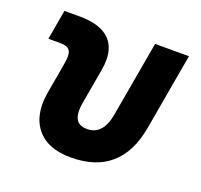

<svg xmlns="http://www.w3.org/2000/svg" viewBox="-98 -628 782 747"><g transform="rotate(20 293.0 -254.5)"><path d="M265.1 9.8Q168.5 9.8 124 -45.9Q91.3 -86.4 91.3 -148.9Q91.3 -172.9 96.2 -200.2L118.2 -326.2Q121.1 -342.3 121.1 -354Q121.1 -370.6 115.7 -379.4Q106 -394.5 75.7 -394.5H26.4L47.9 -517.6H111.3Q200.2 -517.6 238.8 -475.6Q266.6 -444.8 266.6 -393.6Q266.6 -374 262.7 -351.6L236.8 -204.1Q233.9 -187 233.9 -173.3Q233.9 -115.7 287.1 -115.7Q352.5 -115.7 368.2 -204.1L423.3 -517.6H563.5L507.8 -200.2Q470.7 9.8 265.1 9.8Z"/></g></svg>

Font: CaskaydiaCove NFP
Style: Bold Italic
Weight: 700
Italic angle: -10°
Designer: Aaron Bell
Foundry: Saja Typeworks
Version: Version 2111.001; VTT 6.35;Nerd Fonts 3.1.1